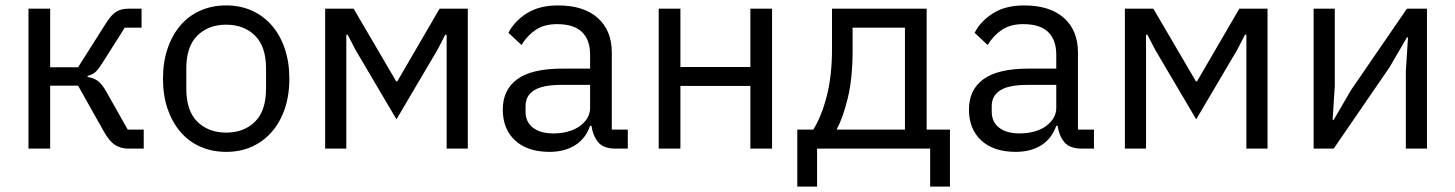

<svg xmlns="http://www.w3.org/2000/svg" viewBox="-20 -548 5367 708"><path d="M85 -516H165V-300H268L368 -458Q379 -476 389 -487.5Q399 -499 409 -505Q419 -511 430 -513.5Q441 -516 455 -516H502V-446H440L359 -318Q351 -305 345 -297Q339 -289 333 -283.5Q327 -278 320 -274.5Q313 -271 303 -268V-264Q324 -261 339.5 -250.5Q355 -240 372 -210L451 -70H510V0H452Q426 0 404.5 -13.5Q383 -27 363 -63L268 -232H165V0H85Z M814 12Q762 12 719 -7Q676 -26 645.5 -61.5Q615 -97 598 -146.5Q581 -196 581 -258Q581 -319 598 -369Q615 -419 645.5 -454.5Q676 -490 719 -509Q762 -528 814 -528Q866 -528 908.5 -509Q951 -490 982 -454.5Q1013 -419 1030 -369Q1047 -319 1047 -258Q1047 -196 1030 -146.5Q1013 -97 982 -61.5Q951 -26 908.5 -7Q866 12 814 12ZM814 -59Q879 -59 920 -99Q961 -139 961 -221V-295Q961 -377 920 -417Q879 -457 814 -457Q749 -457 708 -417Q667 -377 667 -295V-221Q667 -139 708 -99Q749 -59 814 -59Z M1179 -516H1284L1441 -248H1445L1601 -516H1705V0H1627V-420H1622L1593 -364L1442 -108L1291 -364L1262 -420H1257V0H1179Z M2250 0Q2205 0 2185.5 -24Q2166 -48 2161 -84H2156Q2139 -36 2100 -12Q2061 12 2007 12Q1925 12 1879.5 -30Q1834 -72 1834 -144Q1834 -217 1887.5 -256Q1941 -295 2054 -295H2156V-346Q2156 -401 2126 -430Q2096 -459 2034 -459Q1987 -459 1955.5 -438Q1924 -417 1903 -382L1855 -427Q1876 -469 1922 -498.5Q1968 -528 2038 -528Q2132 -528 2184 -482Q2236 -436 2236 -354V-70H2295V0ZM2020 -56Q2050 -56 2075 -63Q2100 -70 2118 -83Q2136 -96 2146 -113Q2156 -130 2156 -150V-235H2050Q1981 -235 1949.5 -215Q1918 -195 1918 -157V-136Q1918 -98 1945.5 -77Q1973 -56 2020 -56Z M2409 -516H2489V-301H2747V-516H2827V0H2747V-231H2489V0H2409Z M2920 -70H2979Q3010 -120 3029 -195Q3048 -270 3048 -367V-516H3397V-70H3483V140H3410V0H2993V140H2920ZM3317 -70V-446H3124V-363Q3124 -260 3106.5 -187.5Q3089 -115 3065 -70Z M3969 0Q3924 0 3904.5 -24Q3885 -48 3880 -84H3875Q3858 -36 3819 -12Q3780 12 3726 12Q3644 12 3598.5 -30Q3553 -72 3553 -144Q3553 -217 3606.5 -256Q3660 -295 3773 -295H3875V-346Q3875 -401 3845 -430Q3815 -459 3753 -459Q3706 -459 3674.5 -438Q3643 -417 3622 -382L3574 -427Q3595 -469 3641 -498.5Q3687 -528 3757 -528Q3851 -528 3903 -482Q3955 -436 3955 -354V-70H4014V0ZM3739 -56Q3769 -56 3794 -63Q3819 -70 3837 -83Q3855 -96 3865 -113Q3875 -130 3875 -150V-235H3769Q3700 -235 3668.5 -215Q3637 -195 3637 -157V-136Q3637 -98 3664.5 -77Q3692 -56 3739 -56Z M4128 -516H4233L4390 -248H4394L4550 -516H4654V0H4576V-420H4571L4542 -364L4391 -108L4240 -364L4211 -420H4206V0H4128Z M4824 -516H4902V-230L4894 -106H4898L4962 -216L5168 -516H5242V0H5164V-286L5172 -410H5168L5104 -300L4898 0H4824Z"/></svg>

Font: IBMPlexSans
Style: Regular
Weight: 400
Designer: Mike Abbink, Paul van der Laan, Pieter van Rosmalen
Foundry: Bold Monday
Version: Version 3.1